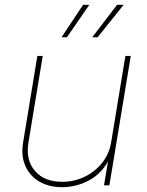

<svg xmlns="http://www.w3.org/2000/svg" viewBox="-20 -775 614 803"><path d="M239.7 7.8Q184.1 7.8 144 -15.9Q104 -39.6 85.7 -81.8Q67.4 -124 76.7 -179.7L136.2 -541H158.7L99.1 -179.7Q86.9 -105.5 126.2 -60.1Q165.5 -14.6 239.7 -14.6Q290.5 -14.6 334.2 -35.9Q377.9 -57.1 407.5 -94.5Q437 -131.8 444.8 -179.7L504.4 -541H526.9L437.5 0H415L434.6 -117.2H440.4Q412.1 -54.7 357.2 -23.4Q302.2 7.8 239.7 7.8ZM259.8 -619.1H237.3L327.6 -754.9H353.5ZM388.2 -619.1H365.7L469.7 -754.9H497.1Z"/></svg>

Font: Inter 17pt Thin
Style: Italic
Weight: 250
Italic angle: -9.3988°
Version: Version 4.001;git-66647c0bb